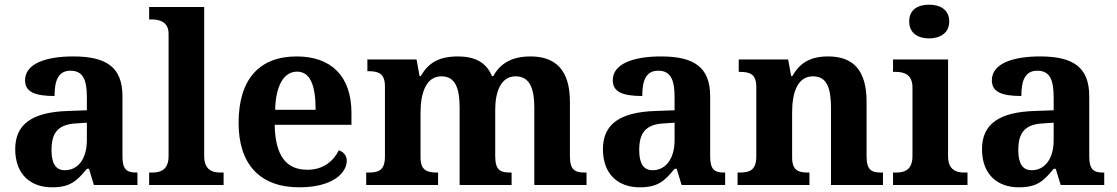

<svg xmlns="http://www.w3.org/2000/svg" viewBox="-20 -790 4769 820"><path d="M202 10C278 10 307 -15 351 -69H360L381 0H567V-53H563C518 -53 503 -69 503 -124V-379C503 -504 433 -549 293 -549C180 -549 87 -520 87 -447C87 -398 128 -380 213 -380C213 -448 230 -488 281 -488C336 -488 351 -447 351 -374V-319L269 -316C119 -311 45 -261 45 -153C45 -42 114 10 202 10ZM257 -63C218 -63 200 -92 200 -149C200 -221 226 -259 306 -263L351 -266V-191C351 -113 314 -63 257 -63Z M617 0H935V-53H923C883 -53 852 -67 852 -124V-760H617V-707H629C657 -707 700 -699 700 -646V-124C700 -67 669 -53 629 -53H617Z M1258 10C1402 10 1461 -52 1461 -104C1461 -126 1446 -142 1427 -148C1404 -102 1361 -65 1293 -65C1203 -65 1156 -123 1153 -257H1481V-308C1481 -467 1392 -549 1247 -549C1089 -549 999 -453 999 -265C999 -91 1088 10 1258 10ZM1328 -321H1155C1158 -427 1193 -484 1249 -484C1306 -484 1328 -423 1328 -321Z M1544 0H1851V-53H1848C1804 -53 1776 -62 1776 -118V-309C1776 -391 1799 -464 1865 -464C1924 -464 1943 -415 1943 -329V0H2165V-53H2162C2117 -53 2095 -62 2095 -124V-321C2095 -398 2119 -464 2182 -464C2241 -464 2262 -415 2262 -329V0H2485V-53H2481C2436 -53 2414 -62 2414 -124V-356C2414 -491 2352 -549 2246 -549C2169 -549 2117 -521 2087 -465H2081C2057 -524 2007 -549 1936 -549C1854 -549 1809 -521 1777 -465H1772L1759 -536H1549V-486H1552C1596 -486 1624 -477 1624 -421V-122C1624 -62 1597 -53 1552 -53H1544Z M2712 10C2788 10 2817 -15 2861 -69H2870L2891 0H3077V-53H3073C3028 -53 3013 -69 3013 -124V-379C3013 -504 2943 -549 2803 -549C2690 -549 2597 -520 2597 -447C2597 -398 2638 -380 2723 -380C2723 -448 2740 -488 2791 -488C2846 -488 2861 -447 2861 -374V-319L2779 -316C2629 -311 2555 -261 2555 -153C2555 -42 2624 10 2712 10ZM2767 -63C2728 -63 2710 -92 2710 -149C2710 -221 2736 -259 2816 -263L2861 -266V-191C2861 -113 2824 -63 2767 -63Z M3130 0H3437V-53H3433C3389 -53 3363 -62 3363 -118V-309C3363 -391 3384 -464 3452 -464C3511 -464 3529 -415 3529 -329V0H3751V-53H3747C3702 -53 3681 -62 3681 -124V-356C3681 -491 3623 -549 3517 -549C3439 -549 3395 -520 3364 -465H3359L3346 -536H3135V-483H3139C3183 -483 3210 -474 3210 -418V-122C3210 -62 3181 -53 3136 -53H3130Z M3948 -626C3995 -626 4034 -649 4034 -698C4034 -749 3995 -770 3948 -770C3900 -770 3863 -749 3863 -698C3863 -649 3900 -626 3948 -626ZM3794 0H4112V-53H4100C4060 -53 4029 -67 4029 -124V-536H3794V-483H3806C3845 -483 3877 -469 3877 -416V-124C3877 -67 3847 -53 3806 -53H3794Z M4331 10C4407 10 4436 -15 4480 -69H4489L4510 0H4696V-53H4692C4647 -53 4632 -69 4632 -124V-379C4632 -504 4562 -549 4422 -549C4309 -549 4216 -520 4216 -447C4216 -398 4257 -380 4342 -380C4342 -448 4359 -488 4410 -488C4465 -488 4480 -447 4480 -374V-319L4398 -316C4248 -311 4174 -261 4174 -153C4174 -42 4243 10 4331 10ZM4386 -63C4347 -63 4329 -92 4329 -149C4329 -221 4355 -259 4435 -263L4480 -266V-191C4480 -113 4443 -63 4386 -63Z"/></svg>

Font: Noto Serif Georgian Bold
Style: Regular
Weight: 700
Designer: Monotype Design Team, Akaki Razmadze
Foundry: Google LLC
Version: Version 2.003